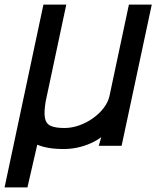

<svg xmlns="http://www.w3.org/2000/svg" viewBox="-58 -638 684 840"><path d="M-38 182 132 -618H232L142 -195Q134 -148 138.5 -122.5Q143 -97 163.5 -87.5Q184 -78 224 -78Q256 -78 288.5 -89.5Q321 -101 349 -121Q377 -141 396 -166Q415 -191 421 -218L506 -618H606L474 0H374L385 -38Q362 -21 335 -9.5Q308 2 279 8Q250 14 221 14Q183 14 154.5 9Q126 4 105 -5L62 182Z"/></svg>

Font: Victor Mono Thin
Style: Italic
Weight: 100
Italic angle: -12°
Monospace: yes
Designer: Rune Bjørnerås
Version: Version 1.561;gftools[0.9.30]